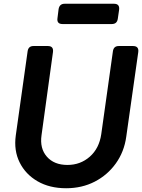

<svg xmlns="http://www.w3.org/2000/svg" viewBox="-20 -990 758 1022"><path d="M332 12Q244 12 180 -25Q116 -62 84.5 -125.5Q53 -189 64 -269L127 -717Q131 -745 158 -745H235Q266 -745 262 -713L201 -270Q191 -200 229.5 -156Q268 -112 339 -112Q408 -112 458 -156Q508 -200 519 -276L581 -717Q585 -745 612 -745H688Q720 -745 716 -713L652 -262Q641 -182 596.5 -120Q552 -58 484 -23Q416 12 332 12ZM313 -862Q281 -862 286 -894L292 -942Q297 -970 324 -970H587Q618 -970 614 -938L607 -890Q603 -862 575 -862Z"/></svg>

Font: Pitagon Sans Text Bold
Style: Italic
Weight: 700
Italic angle: -8°
Designer: Travis Tran
Foundry: Pitagon
Version: Version 1.001; ttfautohint (v1.8.4.7-5d5b);gftools[0.9.26]